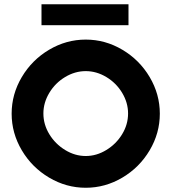

<svg xmlns="http://www.w3.org/2000/svg" viewBox="-20 -877 810 907"><path d="M35 -340Q35 -432 83 -513Q131 -594 212 -642Q293 -690 385 -690Q477 -690 558 -642Q639 -594 687 -513Q735 -432 735 -340Q735 -248 687 -167Q639 -86 558 -38Q477 10 385 10Q293 10 212 -38Q131 -86 83 -167Q35 -248 35 -340ZM585 -341Q585 -392 557 -438.5Q529 -485 482.5 -513Q436 -541 385 -541Q334 -541 287.5 -513Q241 -485 213 -438.5Q185 -392 185 -341Q185 -289 213 -243Q241 -197 287.5 -168.5Q334 -140 385 -140Q436 -140 482.5 -168.5Q529 -197 557 -243Q585 -289 585 -341ZM176 -857H587V-758H176Z"/></svg>

Font: Teachers[wght]
Style: Regular
Weight: 400
Designer: Alfredo Marco Pradil & Chank Diesel
Version: Version 1.000;Glyphs 3.1.2 (3151)